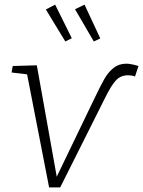

<svg xmlns="http://www.w3.org/2000/svg" viewBox="-20 -807 618 829"><path d="M578 -522 563 -477Q549 -482 533 -482Q501 -482 480.5 -460Q460 -438 432 -381L240 2H192L97 -486L30 -494L35 -522L139 -525L225 -44L383 -372Q414 -437 430.5 -466Q447 -495 470 -513.5Q493 -532 525 -532Q545 -532 578 -522ZM290 -642 262 -628 178 -766 218 -787ZM413 -641 385 -628 304 -767 345 -787Z"/></svg>

Font: Bitter Pro Light
Style: Italic
Weight: 300
Italic angle: -9°
Designer: Sol Matas, and Bitter project Authors
Foundry: Sol Matas
Version: Version 1.010